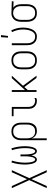

<svg xmlns="http://www.w3.org/2000/svg" viewBox="1498 -2286 1003 4040"><g transform="rotate(-90 2000.0 -266.5)"><path d="M61 215 229 -153 61 -520H105L250 -199L395 -520H439L271 -153L439 215H395L250 -106L105 215Z M660 8Q642 8 626 -3Q610 -14 600 -30Q590 -46 583.5 -63.5Q577 -81 572.5 -99Q568 -117 565.5 -135Q563 -153 561 -171.5Q559 -190 558 -208.5Q557 -227 557 -246Q557 -318 568.5 -389Q580 -460 602 -528L640 -517Q619 -451 608 -382.5Q597 -314 597 -245Q597 -233 597.5 -221Q598 -209 598.5 -197Q599 -185 600 -173Q601 -161 602.5 -149Q604 -137 606 -125Q608 -113 611 -101.5Q614 -90 617.5 -78.5Q621 -67 627 -56.5Q633 -46 642 -37.5Q651 -29 663 -29Q676 -29 686 -38Q696 -47 701.5 -59Q707 -71 710.5 -83Q714 -95 717 -107.5Q720 -120 722 -132.5Q724 -145 725.5 -158Q727 -171 728 -183.5Q729 -196 729.5 -209Q730 -222 730 -234.5Q730 -247 730 -260V-338H770V-260Q770 -247 770 -234.5Q770 -222 770.5 -209Q771 -196 772 -183.5Q773 -171 774.5 -158Q776 -145 778 -132.5Q780 -120 783 -107.5Q786 -95 789.5 -83Q793 -71 798.5 -59Q804 -47 814 -38Q824 -29 837 -29Q849 -29 858 -37.5Q867 -46 873 -56.5Q879 -67 882.5 -78.5Q886 -90 889 -101.5Q892 -113 894 -125Q896 -137 897.5 -149Q899 -161 900 -173Q901 -185 901.5 -197Q902 -209 902.5 -221Q903 -233 903 -245Q903 -314 892 -382.5Q881 -451 860 -517L898 -528Q920 -460 931.5 -389Q943 -318 943 -246Q943 -227 942 -208.5Q941 -190 939 -171.5Q937 -153 934.5 -135Q932 -117 927.5 -99Q923 -81 916.5 -63.5Q910 -46 900 -30Q890 -14 874 -3Q858 8 840 8Q826 8 814 2.5Q802 -3 792.5 -12.5Q783 -22 776.5 -34Q770 -46 765 -58Q760 -70 756.5 -83Q753 -96 750 -109Q747 -96 743.5 -83Q740 -70 735 -58Q730 -46 723.5 -34Q717 -22 707.5 -12.5Q698 -3 686 2.5Q674 8 660 8Z M1069 215V-320Q1069 -346 1073 -372.5Q1077 -399 1087 -423.5Q1097 -448 1113.5 -468.5Q1130 -489 1152.5 -503Q1175 -517 1201.5 -522.5Q1228 -528 1254 -528Q1280 -528 1306.5 -522.5Q1333 -517 1355.5 -503Q1378 -489 1394.5 -468.5Q1411 -448 1421 -423.5Q1431 -399 1435 -372.5Q1439 -346 1439 -320V-200Q1439 -174 1436 -149Q1433 -124 1424 -100Q1415 -76 1400 -54.5Q1385 -33 1364 -18.5Q1343 -4 1317.5 2Q1292 8 1267 8Q1241 8 1215.5 1.5Q1190 -5 1168.5 -20Q1147 -35 1132.5 -56.5Q1118 -78 1109 -103V215ZM1254 -29Q1275 -29 1296 -33.5Q1317 -38 1335 -50Q1353 -62 1365.5 -79.5Q1378 -97 1386 -116.5Q1394 -136 1396.5 -157.5Q1399 -179 1399 -200V-320Q1399 -341 1396.5 -362.5Q1394 -384 1386 -403.5Q1378 -423 1365.5 -440.5Q1353 -458 1335 -470Q1317 -482 1296 -486.5Q1275 -491 1254 -491Q1233 -491 1212 -486.5Q1191 -482 1173 -470Q1155 -458 1142.5 -440.5Q1130 -423 1122 -403.5Q1114 -384 1111.5 -362.5Q1109 -341 1109 -320V-200Q1109 -179 1111.5 -157.5Q1114 -136 1122 -116.5Q1130 -97 1142.5 -79.5Q1155 -62 1173 -50Q1191 -38 1212 -33.5Q1233 -29 1254 -29Z M1907 8Q1883 8 1859.5 4Q1836 0 1815 -11Q1794 -22 1776.5 -39Q1759 -56 1748.5 -77.5Q1738 -99 1734 -122.5Q1730 -146 1730 -170V-483H1575V-520H1770V-170Q1770 -142 1778 -114.5Q1786 -87 1805 -66.5Q1824 -46 1851.5 -37.5Q1879 -29 1907 -29Q1921 -29 1934 -33Q1947 -37 1958 -45V-8Q1947 0 1934 4Q1921 8 1907 8Z M2379 0 2188 -256 2125 -185V0H2085V-520H2125V-243L2375 -520H2427L2215 -285L2427 0Z M2750 8Q2723 8 2697 2.5Q2671 -3 2648 -16.5Q2625 -30 2607.5 -50.5Q2590 -71 2579.5 -95.5Q2569 -120 2565 -146.5Q2561 -173 2561 -200V-320Q2561 -347 2565 -373.5Q2569 -400 2579.5 -424.5Q2590 -449 2607.5 -469.5Q2625 -490 2648 -503.5Q2671 -517 2697 -522.5Q2723 -528 2750 -528Q2777 -528 2803 -522.5Q2829 -517 2852 -503.5Q2875 -490 2892.5 -469.5Q2910 -449 2920.5 -424.5Q2931 -400 2935 -373.5Q2939 -347 2939 -320V-200Q2939 -173 2935 -146.5Q2931 -120 2920.5 -95.5Q2910 -71 2892.5 -50.5Q2875 -30 2852 -16.5Q2829 -3 2803 2.5Q2777 8 2750 8ZM2750 -29Q2772 -29 2793 -33.5Q2814 -38 2832 -49.5Q2850 -61 2863.5 -78.5Q2877 -96 2885 -116Q2893 -136 2896 -157Q2899 -178 2899 -200V-320Q2899 -342 2896 -363Q2893 -384 2885 -404Q2877 -424 2863.5 -441.5Q2850 -459 2832 -470.5Q2814 -482 2793 -486.5Q2772 -491 2750 -491Q2728 -491 2707 -486.5Q2686 -482 2668 -470.5Q2650 -459 2636.5 -441.5Q2623 -424 2615 -404Q2607 -384 2604 -363Q2601 -342 2601 -320V-200Q2601 -178 2604 -157Q2607 -136 2615 -116Q2623 -96 2636.5 -78.5Q2650 -61 2668 -49.5Q2686 -38 2707 -33.5Q2728 -29 2750 -29Z M3254 8Q3228 8 3201.5 2.5Q3175 -3 3152.5 -17Q3130 -31 3113.5 -51.5Q3097 -72 3087 -96.5Q3077 -121 3073 -147.5Q3069 -174 3069 -200V-520H3109V-200Q3109 -179 3111.5 -157.5Q3114 -136 3122 -116.5Q3130 -97 3142.5 -79.5Q3155 -62 3173 -50Q3191 -38 3212 -33.5Q3233 -29 3254 -29Q3274 -29 3294 -36Q3314 -43 3329 -57Q3344 -71 3354.5 -88.5Q3365 -106 3372.5 -125Q3380 -144 3385 -164Q3390 -184 3393 -204.5Q3396 -225 3397.5 -245Q3399 -265 3399 -286Q3399 -345 3385 -403.5Q3371 -462 3344 -515L3380 -532Q3409 -475 3424 -412.5Q3439 -350 3439 -286Q3439 -253 3435.5 -221Q3432 -189 3424 -158Q3416 -127 3402.5 -97Q3389 -67 3368 -43Q3347 -19 3316.5 -5.5Q3286 8 3254 8ZM3228 -600 3237 -748H3281L3263 -600Z M3746 8Q3720 8 3693.5 2.5Q3667 -3 3644.5 -17Q3622 -31 3605.5 -51.5Q3589 -72 3579 -96.5Q3569 -121 3565 -147.5Q3561 -174 3561 -200V-320Q3561 -345 3564.5 -370.5Q3568 -396 3577.5 -419.5Q3587 -443 3602.5 -463.5Q3618 -484 3639.5 -498.5Q3661 -513 3685.5 -520.5Q3710 -528 3735 -528H3750L3992 -520V-483L3858 -488Q3878 -474 3892.5 -455Q3907 -436 3915.5 -413.5Q3924 -391 3927.5 -367.5Q3931 -344 3931 -320V-200Q3931 -174 3927 -147.5Q3923 -121 3913 -96.5Q3903 -72 3886.5 -51.5Q3870 -31 3847.5 -17Q3825 -3 3798.5 2.5Q3772 8 3746 8ZM3746 -29Q3767 -29 3788 -33.5Q3809 -38 3827 -50Q3845 -62 3857.5 -79.5Q3870 -97 3878 -116.5Q3886 -136 3888.5 -157.5Q3891 -179 3891 -200V-320Q3891 -340 3888.5 -360Q3886 -380 3880 -398.5Q3874 -417 3863 -434Q3852 -451 3836.5 -464Q3821 -477 3802 -483.5Q3783 -490 3763 -491H3750Q3747 -491 3744.5 -491.5Q3742 -492 3740 -492Q3719 -492 3699 -485Q3679 -478 3662 -466.5Q3645 -455 3633 -438Q3621 -421 3613.5 -401.5Q3606 -382 3603.5 -361.5Q3601 -341 3601 -320V-200Q3601 -179 3603.5 -157.5Q3606 -136 3614 -116.5Q3622 -97 3634.5 -79.5Q3647 -62 3665 -50Q3683 -38 3704 -33.5Q3725 -29 3746 -29Z"/></g></svg>

Font: Iosevka Extralight
Style: Regular
Weight: 200
Monospace: yes
Designer: Belleve Invis
Foundry: Belleve Invis
Version: Version 32.0.1; ttfautohint (v1.8.4)